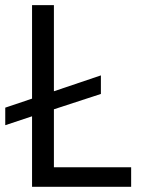

<svg xmlns="http://www.w3.org/2000/svg" viewBox="-27 -718 555 738"><path d="M477.1 0V-75.2H180.2V-297.9L360.8 -356.9V-428.2L180.2 -367.2V-698.2H96.2V-338.9L-6.8 -304.2V-236.8L96.2 -271V0Z"/></svg>

Font: Plexus Sans
Style: Regular
Weight: 400
Version: Version 2.001;PS 002.001;hotconv 1.0.70;makeotf.lib2.5.58329